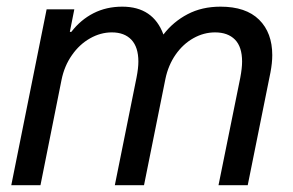

<svg xmlns="http://www.w3.org/2000/svg" viewBox="-20 -545 861 565"><path d="M117.2 -517.6H198.7L185.5 -451.2H189.9Q217.3 -486.8 255.1 -506.1Q293 -525.4 339.8 -525.4Q430.7 -525.4 460.9 -443.4Q489.7 -481 532 -503.2Q574.2 -525.4 628.9 -525.4Q703.6 -525.4 742.4 -487.1Q781.2 -448.7 781.2 -382.8Q781.2 -359.9 775.9 -332L709 0H623L687 -315.9Q692.4 -344.2 692.4 -363.8Q692.4 -407.2 671.4 -428.5Q650.4 -449.7 612.8 -449.7Q579.6 -449.7 549.1 -432.6Q518.6 -415.5 496.8 -384.3Q475.1 -353 466.8 -313L403.8 0H317.9L381.8 -316.9Q387.2 -344.7 387.2 -363.8Q387.2 -406.2 366.7 -428Q346.2 -449.7 309.1 -449.7Q275.9 -449.7 244.9 -432.1Q213.9 -414.6 191.7 -382.8Q169.4 -351.1 161.1 -310.1L99.1 0H13.2Z"/></svg>

Font: Reddit Sans Chocolate
Style: Italic
Weight: 400
Italic angle: -11.25°
Designer: Stephen Hutchings
Version: Version 1.013